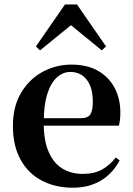

<svg xmlns="http://www.w3.org/2000/svg" viewBox="-20 -850 612 886"><path d="M316.2 16.2Q235.8 16.2 173.2 -16.5Q110.6 -49.1 75.1 -113Q39.6 -176.9 39.6 -268.8Q39.6 -358.8 77.6 -422.2Q115.5 -485.7 177.2 -518.8Q238.9 -551.9 309.4 -551.9Q383.1 -551.9 433.5 -522.5Q483.8 -493.1 509.6 -443.2Q535.4 -393.3 535.4 -330.9Q535.4 -296.1 528.7 -270.2H98.1V-304.6H353.4Q385.5 -304.6 396.9 -322.2Q408.3 -339.8 408.3 -380.4Q408.3 -446.3 380.2 -482.2Q352.1 -518 304.1 -518Q270.7 -518 242.6 -492.9Q214.6 -467.8 198.1 -416Q181.7 -364.1 181.7 -282.7Q181.7 -200.5 204.9 -148.2Q228 -95.8 268.8 -71.7Q309.5 -47.5 361.4 -47.5Q414.4 -47.5 450.9 -67.7Q487.3 -87.9 514.2 -123.2L532.1 -109.9Q500.6 -49.8 445.7 -16.8Q390.7 16.2 316.2 16.2ZM449.6 -617.5 268.7 -765.6H346.6L164.7 -617.5L145.8 -635.9L279.9 -829.5H335.1L469.2 -635.9Z"/></svg>

Font: Noto Serif HK ExtraLight
Style: Regular
Weight: 200
Designer: Ryoko NISHIZUKA 西塚涼子 (kana & ideographs); Frank Grießhammer (Latin, Greek & Cyrillic); Wenlong ZHANG 张文龙 (bopomofo); San
Foundry: Adobe
Version: Version 2.002-H1;hotconv 1.1.0;makeotfexe 2.6.0